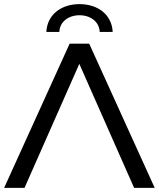

<svg xmlns="http://www.w3.org/2000/svg" viewBox="-21 -912 771 932"><path d="M364 -602 630 0H730L412 -700H317L-1 0H98ZM267 -757C269 -807 312 -838 365 -838C418 -838 461 -807 463 -757H526C522 -841 454 -892 365 -892C276 -892 208 -841 204 -757Z"/></svg>

Font: Montserrat-Alt1 Med
Style: Regular
Weight: 500
Designer: Differentunic
Foundry: Differentunic
Version: Version 7.222